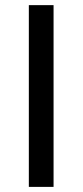

<svg xmlns="http://www.w3.org/2000/svg" viewBox="-20 -731 323 751"><path d="M189.5 0H92.8V-710.9H189.5Z"/></svg>

Font: GeogebraSans
Style: Regular
Weight: 400
Designer: Google
Version: Version 1.100140; 2013